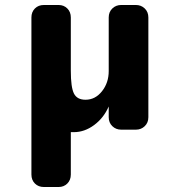

<svg xmlns="http://www.w3.org/2000/svg" viewBox="-20 -520 699 770"><path d="M525 -500Q546 -500 560.5 -486Q575 -472 575 -450V-50Q575 -28 560.5 -14Q546 0 525 0H466Q445 0 430.5 -14Q416 -28 416 -50V-93Q396 -47 357.5 -18.5Q319 10 276 10H264V180Q264 202 250 216Q236 230 215 230H156Q134 230 120 216Q106 202 106 180V-450Q106 -472 120 -486Q134 -500 156 -500H215Q236 -500 250 -486Q264 -472 264 -450V-236Q264 -170 276.5 -145Q289 -120 323 -120Q362 -120 389 -154Q416 -188 416 -235V-450Q416 -472 430.5 -486Q445 -500 466 -500Z"/></svg>

Font: Solway ExtraBold
Style: Regular
Weight: 800
Designer: Mariya V. Pigoulevskaya
Foundry: The Northern Block Ltd.
Version: Version 1.000;hotconv 1.0.109;makeotfexe 2.5.65596